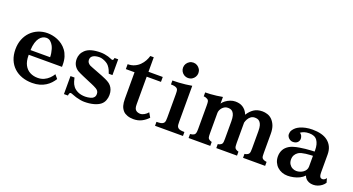

<svg xmlns="http://www.w3.org/2000/svg" viewBox="-52 -1462 3929 2137"><g transform="rotate(20 1913.0 -393.5)"><path d="M327.1 -560.1Q353.5 -560.1 384 -554.4Q414.6 -548.8 445.6 -536.1Q476.6 -523.4 504.9 -502.4Q533.2 -481.4 555.7 -451.2Q578.1 -420.9 591.1 -380.1Q604 -339.4 604 -286.1V-262.2H210V-255.9Q210 -185.5 233.6 -141.1Q257.3 -96.7 298.1 -75.4Q338.9 -54.2 390.1 -54.2Q430.2 -54.2 463.4 -69.1Q496.6 -84 521.7 -108.4Q546.9 -132.8 563 -160.2L600.1 -116.2Q583.5 -89.4 560.8 -64.9Q538.1 -40.5 507.8 -21.5Q477.5 -2.4 438.7 8.8Q399.9 20 351.1 20Q285.2 20 230 0.5Q174.8 -19 134.3 -56.6Q93.8 -94.2 71.8 -147.9Q49.8 -201.7 49.8 -270Q49.8 -335.9 71.3 -389.4Q92.8 -442.9 130.6 -481Q168.5 -519 219 -539.6Q269.5 -560.1 327.1 -560.1ZM331.1 -506.8Q310.1 -506.8 289.6 -496.6Q269 -486.3 252 -464.1Q234.9 -441.9 223.9 -405.8Q212.9 -369.6 210.9 -317.9H442.9Q442.9 -340.3 439 -364.5Q435.1 -388.7 428.5 -410.6Q421.9 -432.6 413.1 -448.2Q400.4 -472.2 380.1 -489.5Q359.9 -506.8 331.1 -506.8Z M955.1 -560.1Q979 -560.1 1002.7 -556.2Q1026.4 -552.2 1046.4 -546.4Q1066.4 -540.5 1079.1 -534.2Q1093.3 -526.9 1102.1 -526.9Q1111.3 -526.9 1115 -535.4Q1118.7 -543.9 1119.1 -555.2H1163.1V-368.2H1119.1Q1114.3 -384.8 1103.8 -408Q1093.3 -431.2 1076.2 -452.1Q1064 -467.3 1043.9 -479.2Q1023.9 -491.2 1001.7 -498.5Q979.5 -505.9 960 -505.9Q938.5 -505.9 918.2 -501.5Q897.9 -497.1 885.3 -488.8Q871.1 -479.5 864.7 -467.5Q858.4 -455.6 858.4 -439.9Q858.4 -421.4 867.7 -407.5Q877 -393.6 894 -383.8Q904.8 -378.9 919.4 -373Q934.1 -367.2 949.2 -361.3Q964.4 -355.5 976.1 -351.1L1010.3 -337.9Q1027.8 -331.5 1052.2 -321.8Q1076.7 -312 1101.8 -300.5Q1127 -289.1 1145 -276.9Q1160.6 -267.1 1175 -249.8Q1189.5 -232.4 1198.7 -207.3Q1208 -182.1 1208 -147.9Q1208 -115.7 1195.8 -83.5Q1183.6 -51.3 1156.2 -29.8Q1126.5 -6.8 1078.4 6.1Q1030.3 19 969.2 19Q947.8 19 921.1 14.4Q894.5 9.8 868.4 2.2Q842.3 -5.4 822.3 -14.2Q814 -18.1 807.1 -20Q800.3 -22 793.9 -22Q786.6 -22 781.5 -11.7Q776.4 -1.5 775.4 15.1H728V-198.2H775.4Q779.3 -180.2 787.4 -152.6Q795.4 -125 814.9 -99.1Q835.4 -72.8 872.1 -55.9Q908.7 -39.1 959 -39.1Q972.7 -39.1 988.5 -41.3Q1004.4 -43.5 1018.3 -47.1Q1032.2 -50.8 1040 -55.2Q1055.7 -64 1064 -76.9Q1072.3 -89.8 1072.3 -109.9Q1072.3 -130.4 1063.5 -143.8Q1054.7 -157.2 1038.1 -167Q1026.4 -174.3 1009 -182.4Q991.7 -190.4 974.6 -197.8Q957.5 -205.1 945.3 -210L905.3 -227.1Q883.8 -236.3 862.1 -245.6Q840.3 -254.9 821.8 -263.7Q803.2 -272.5 791 -279.8Q761.2 -298.8 744.1 -329.1Q727.1 -359.4 727.1 -401.9Q727.1 -429.2 738.3 -457Q749.5 -484.9 773.9 -507.8Q802.7 -535.2 848.1 -547.6Q893.6 -560.1 955.1 -560.1Z M1486.3 -711.9H1527.3V-540H1696.3V-481.9H1527.3V-157.2Q1527.3 -126 1532.5 -110.8Q1537.6 -95.7 1548.3 -85.9Q1558.6 -76.7 1573 -72.8Q1587.4 -68.8 1599.1 -68.8Q1622.6 -68.8 1647.2 -83Q1671.9 -97.2 1689.5 -119.1L1720.2 -65.9Q1686.5 -29.3 1644 -8.1Q1601.6 13.2 1548.3 13.2Q1507.8 13.2 1475.6 1.5Q1443.4 -10.3 1426.3 -28.8Q1402.3 -54.7 1392.8 -87.4Q1383.3 -120.1 1383.3 -168.9V-481.9H1280.3V-540Q1325.2 -540.5 1359.9 -555.9Q1394.5 -571.3 1419.9 -596.7Q1445.3 -622.1 1461.7 -652.1Q1478 -682.1 1486.3 -711.9Z M1963.4 -807.1Q1988.8 -807.1 2009.3 -794.7Q2029.8 -782.2 2042.2 -761.7Q2054.7 -741.2 2054.7 -715.8Q2054.7 -690.9 2042.2 -670.2Q2029.8 -649.4 2009.3 -637.2Q1988.8 -625 1963.4 -625Q1938.5 -625 1918 -637.2Q1897.5 -649.4 1885 -670.2Q1872.6 -690.9 1872.6 -715.8Q1872.6 -741.2 1885 -761.7Q1897.5 -782.2 1918 -794.7Q1938.5 -807.1 1963.4 -807.1ZM2038.6 -133.8Q2038.6 -111.3 2040.3 -97.9Q2042 -84.5 2046.4 -76.4Q2050.8 -68.4 2058.6 -62Q2068.8 -53.7 2086.4 -50.3Q2104 -46.9 2132.3 -46.9V0H1801.3V-46.9Q1832 -46.9 1849.9 -50.3Q1867.7 -53.7 1878.4 -62Q1886.7 -68.4 1890.9 -76.4Q1895 -84.5 1896.7 -97.9Q1898.4 -111.3 1898.4 -133.8V-409.2Q1898.4 -442.9 1894.8 -457.8Q1891.1 -472.7 1878.4 -480Q1867.2 -486.8 1850.8 -490Q1834.5 -493.2 1810.5 -493.2V-540Q1846.2 -540 1885.3 -542.2Q1924.3 -544.4 1963.6 -549.1Q2002.9 -553.7 2038.6 -560.1Z M2401.9 -481.9Q2415 -502 2438.7 -519.8Q2462.4 -537.6 2491.9 -548.8Q2521.5 -560.1 2550.8 -560.1Q2574.7 -560.1 2596.9 -555.2Q2619.1 -550.3 2638.7 -538.1Q2658.2 -525.9 2674.3 -506.8Q2690.4 -487.8 2701.7 -459Q2730.5 -505.4 2770.8 -532.7Q2811 -560.1 2872.6 -560.1Q2898.9 -560.1 2929.9 -550.8Q2960.9 -541.5 2985.8 -517.1Q3011.2 -491.7 3026.9 -453.1Q3042.5 -414.6 3042.5 -355V-130.9Q3042.5 -108.4 3043.7 -95Q3044.9 -81.5 3049.3 -73.7Q3053.7 -65.9 3062.5 -60.1Q3070.8 -55.2 3080.6 -51.8Q3090.3 -48.3 3105.5 -46.9V0H2843.8V-46.9Q2856.4 -47.9 2866.5 -51.8Q2876.5 -55.7 2882.8 -60.1Q2890.6 -65.9 2895 -73.7Q2899.4 -81.5 2901.1 -95Q2902.8 -108.4 2902.8 -130.9V-336.9Q2902.8 -379.9 2895.5 -404.3Q2888.2 -428.7 2875.5 -442.9Q2861.8 -458 2846.2 -461.9Q2830.6 -465.8 2816.4 -465.8Q2788.6 -465.8 2769 -451.2Q2749.5 -436.5 2737.5 -414.8Q2725.6 -393.1 2720.7 -372.1V-130.9Q2720.7 -108.4 2722.4 -94.7Q2724.1 -81.1 2728.5 -73.2Q2732.9 -65.4 2740.7 -60.1Q2747.6 -55.7 2755.6 -52Q2763.7 -48.3 2772.5 -46.9V0H2526.9V-46.9Q2538.6 -48.3 2546.9 -51.8Q2555.2 -55.2 2562.5 -60.1Q2571.3 -65.9 2575.4 -73.7Q2579.6 -81.5 2581.1 -95Q2582.5 -108.4 2582.5 -130.9V-335.9Q2582.5 -378.9 2575.4 -403.8Q2568.4 -428.7 2555.7 -442.9Q2542 -458 2526.9 -461.9Q2511.7 -465.8 2496.6 -465.8Q2477.1 -465.8 2460.2 -457.3Q2443.4 -448.7 2430.9 -434.6Q2418.5 -420.4 2411.6 -403.8Q2404.8 -387.2 2404.8 -371.1V-130.9Q2404.8 -97.2 2408.4 -82.3Q2412.1 -67.4 2424.8 -60.1Q2432.1 -55.7 2439.2 -52Q2446.3 -48.3 2455.6 -46.9V0H2198.7V-46.9Q2228.5 -49.8 2244.6 -60.1Q2255.4 -66.9 2260 -82Q2264.6 -97.2 2264.6 -130.9V-409.2Q2264.6 -442.9 2261 -457.8Q2257.3 -472.7 2244.6 -480Q2222.2 -493.2 2198.7 -493.2V-540Q2225.6 -540 2260 -542.2Q2294.4 -544.4 2331.1 -549.1Q2367.7 -553.7 2401.9 -560.1Z M3465.8 -560.1Q3521 -560.1 3566.9 -548.3Q3612.8 -536.6 3645.5 -511.2Q3678.7 -485.8 3697.3 -447Q3715.8 -408.2 3715.8 -356V-147Q3715.8 -119.1 3720.5 -104.5Q3725.1 -89.8 3733.9 -84.5Q3742.7 -79.1 3754.4 -79.1Q3766.6 -79.1 3778.3 -86.7Q3790 -94.2 3797.9 -107.9L3812.5 -57.1Q3798.8 -35.2 3777.3 -19Q3755.9 -2.9 3730.5 6.1Q3705.1 15.1 3678.7 15.1Q3649.4 15.1 3626.7 5.6Q3604 -3.9 3589.6 -19.8Q3575.2 -35.6 3569.8 -54.2Q3546.9 -29.3 3514.2 -13.2Q3481.4 2.9 3445.3 10.5Q3409.2 18.1 3375.5 18.1Q3340.3 18.1 3309.1 6.3Q3277.8 -5.4 3253.9 -27.3Q3230 -49.3 3216.3 -80.1Q3202.6 -110.8 3202.6 -148.9Q3202.6 -191.9 3221.2 -227.1Q3239.7 -262.2 3281.7 -287.1Q3300.3 -298.3 3329.6 -306.9Q3358.9 -315.4 3393.1 -321.3Q3427.2 -327.1 3461.4 -330.8Q3495.6 -334.5 3524.4 -335.9L3568.8 -337.9V-353Q3568.8 -390.6 3561.3 -419.2Q3553.7 -447.8 3539.6 -467.8Q3511.2 -508.8 3444.8 -508.8Q3410.2 -508.8 3385 -500.5Q3359.9 -492.2 3341.8 -478Q3356.9 -473.1 3366.2 -455.3Q3375.5 -437.5 3375.5 -418.9Q3375.5 -392.6 3356.4 -374.3Q3337.4 -356 3302.7 -356Q3284.2 -356 3268.1 -365.7Q3252 -375.5 3242.2 -390.6Q3232.4 -405.8 3232.4 -421.9Q3232.4 -449.7 3244.9 -469.5Q3257.3 -489.3 3276.9 -505.9Q3293 -519.5 3320.1 -532Q3347.2 -544.4 3384.3 -552.2Q3421.4 -560.1 3465.8 -560.1ZM3531.7 -285.2Q3509.8 -284.2 3484.6 -281Q3459.5 -277.8 3437 -272Q3414.6 -266.1 3400.4 -256.8Q3377.4 -241.7 3364.5 -219.2Q3351.6 -196.8 3351.6 -166Q3351.6 -134.3 3365.7 -111.6Q3379.9 -88.9 3402.6 -76.9Q3425.3 -64.9 3449.7 -64.9Q3471.7 -64.9 3492.4 -71.8Q3513.2 -78.6 3530.3 -91.1Q3547.4 -103.5 3557.4 -120.8Q3567.4 -138.2 3567.4 -159.2V-287.1Z"/></g></svg>

Font: BIZ UDPMincho
Style: Bold
Weight: 700
Designer: TypeBank Co., Ltd.
Foundry: Morisawa Inc.
Version: Version 1.06